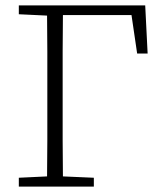

<svg xmlns="http://www.w3.org/2000/svg" viewBox="-20 -694 600 714"><path d="M50 -641V-674H520L529 -495H490L469 -638H214Q213 -571 213 -502.5Q213 -434 213 -366V-308Q213 -241 213 -173.5Q213 -106 214 -38L329 -33V0H50V-33L155 -38Q156 -106 156 -173.5Q156 -241 156 -308V-366Q156 -434 156 -501.5Q156 -569 155 -636Z"/></svg>

Font: Source Serif 4 SmText Light
Style: Regular
Weight: 300
Designer: Frank Grießhammer
Foundry: Adobe
Version: Version 4.005;hotconv 1.1.0;makeotfexe 2.6.0